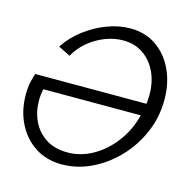

<svg xmlns="http://www.w3.org/2000/svg" viewBox="-106 -819 918 928"><g transform="rotate(15 353.0 -354.5)"><path d="M282 6Q206 6 149 -31Q92 -68 60 -132Q28 -196 28 -276Q28 -313 34.5 -340.5Q41 -368 47 -383H603Q604 -394 605 -405Q606 -416 606 -428Q606 -493 582 -543Q558 -593 515.5 -621.5Q473 -650 416 -650Q371 -650 326 -632.5Q281 -615 243.5 -583.5Q206 -552 184 -511L124 -541Q157 -592 208 -631Q259 -670 318 -692.5Q377 -715 435 -715Q510 -715 565.5 -676.5Q621 -638 651.5 -572Q682 -506 682 -424Q682 -336 648.5 -258.5Q615 -181 558 -121.5Q501 -62 429.5 -28Q358 6 282 6ZM295 -57Q361 -57 421.5 -91.5Q482 -126 527 -186Q572 -246 591 -322H103Q100 -307 98.5 -292.5Q97 -278 97 -264Q97 -208 119.5 -161Q142 -114 186 -85.5Q230 -57 295 -57Z"/></g></svg>

Font: Raleway
Style: Italic
Weight: 400
Italic angle: -12°
Designer: Matt McInerney, Pablo Impallari, Rodrigo Fuenzalida
Foundry: Matt McInerney, Pablo Impallari, Rodrigo Fuenzalida
Version: Version 4.026